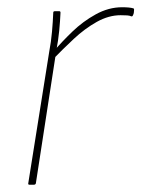

<svg xmlns="http://www.w3.org/2000/svg" viewBox="-20 -510 390 530"><path d="M62 0Q57 0 58 -4L116 -368Q121 -394 123.5 -422Q126 -450 127 -475Q127 -479 131 -479H144Q147 -479 147 -475Q146 -452 143.5 -425.5Q141 -399 135 -368L134 -361L79 -4Q78 0 73 0ZM123 -343 128 -368Q150 -394 179.5 -422.5Q209 -451 244.5 -470.5Q280 -490 317 -490Q338 -490 348 -487Q350 -486 350 -485Q350 -484 350 -482Q350 -480 349.5 -475.5Q349 -471 347 -468Q346 -464 342 -465Q338 -467 331 -467.5Q324 -468 313 -468Q280 -468 247 -449.5Q214 -431 183.5 -402.5Q153 -374 123 -343Z"/></svg>

Font: Sofia Sans Semi Condensed Thin
Style: Italic
Weight: 250
Italic angle: -9°
Version: Version 4.100